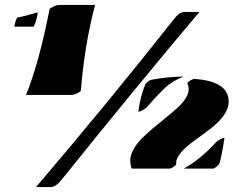

<svg xmlns="http://www.w3.org/2000/svg" viewBox="-20 -732 991 778"><path d="M228.5 -2.4Q205.6 25.9 185.5 25.9H126Q418.9 -317.4 685.5 -655.3Q707 -683.6 728.5 -683.6H788.1Q539.1 -388.7 228.5 -2.4ZM132.8 -682.1Q129.9 -652.3 116.7 -624H37.6Q43 -649.9 49.3 -660.6Q87.4 -668 132.8 -682.1ZM307.6 -364.7Q307.6 -361.3 293.2 -354.2Q278.8 -347.2 268.6 -347.2H85.4Q138.2 -477.1 180.7 -694.3Q180.7 -697.8 195.3 -704.8Q210 -711.9 219.7 -711.9H365.2Q323.2 -553.7 307.6 -364.7ZM693.8 -72.8V-66.9Q693.8 -63 683.3 -55.9Q672.9 -48.8 665 -48.8H513.7Q507.8 -64 507.8 -83.3Q507.8 -102.5 520.8 -126.2Q533.7 -149.9 554.7 -170.9Q575.7 -191.9 600.8 -213.1Q626 -234.4 651.4 -254.6Q676.8 -274.9 697.8 -293.9Q744.6 -336.4 744.6 -370.6Q744.6 -382.8 738.8 -394.5Q738.8 -397.9 749.3 -404.8Q759.8 -411.6 767.6 -412.1Q906.7 -403.3 906.7 -319.8Q906.7 -267.1 831.5 -209.5Q800.3 -185.5 769 -163.1Q693.8 -108.4 693.8 -72.8ZM540.5 -279.3Q547.9 -338.9 568.4 -389.6Q571.3 -395 579.6 -401.4Q587.9 -407.7 595.2 -409.2Q658.2 -420.9 723.6 -421.9Q675.8 -402.3 647.9 -375.5Q611.3 -339.8 574.2 -296.9Q571.3 -293.5 559.3 -286.4Q547.4 -279.3 540.5 -279.3ZM855.5 -155.8Q858.9 -159.7 870.6 -166.5Q882.3 -173.3 889.6 -173.3Q878.9 -100.6 868.7 -68.4Q865.2 -62.5 856.4 -55.7Q847.7 -48.8 841.8 -48.8H724.6Q791 -85 855.5 -155.8Z"/></svg>

Font: Emblema One
Style: Regular
Weight: 400
Designer: Riccardo De Franceschi
Foundry: Riccardo De Franceschi
Version: Version 1.003